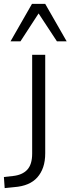

<svg xmlns="http://www.w3.org/2000/svg" viewBox="-79 -772 362 985"><path d="M-55 193 -59 136 -13 131Q35 126 60.5 99Q86 72 86 16V-491H153V14Q153 55 142.5 85.5Q132 116 112.5 138Q93 160 63.5 172.5Q34 185 -6 188ZM-25 -560 85 -752H153L263 -560H213L119 -703L26 -560Z"/></svg>

Font: Nunito Sans 9pt Light
Style: Regular
Weight: 300
Version: Version 3.101;gftools[0.9.27]